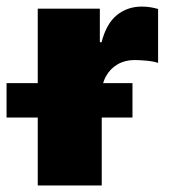

<svg xmlns="http://www.w3.org/2000/svg" viewBox="-67 -569 519 589"><path d="M48.8 0V-542.5H239.3V-439.5H244.6Q259.3 -496.6 291.5 -522.7Q323.7 -548.8 368.2 -548.8Q380.9 -548.8 393.6 -546.9Q406.2 -544.9 418 -541.5V-376Q403.8 -380.9 382.6 -382.8Q361.3 -384.8 345.7 -384.8Q316.4 -384.8 293.7 -371.6Q271 -358.4 258.1 -335Q245.1 -311.5 245.1 -280.3V0ZM-46.9 -208.5V-314H339.4V-208.5Z"/></svg>

Font: Inter 16pt Black
Style: Regular
Weight: 900
Version: Version 4.001;git-66647c0bb